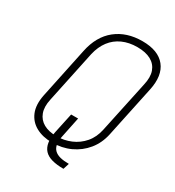

<svg xmlns="http://www.w3.org/2000/svg" viewBox="-194 -831 957 1049"><g transform="rotate(30 284.5 -306.0)"><path d="M275 -48 301 -174H257L230 -48Q222 -8 226.5 21Q231 50 248 68.5Q265 87 295.5 95.5Q326 104 369 104L381 66Q348 66 325 60Q302 54 288.5 40.5Q275 27 271.5 5Q268 -17 275 -48ZM142 -508 75 -189Q62 -124 80.5 -79.5Q99 -35 141.5 -12Q184 11 242 11Q305 11 357 -13Q409 -37 445 -81Q481 -125 494 -186L562 -508Q583 -606 539 -661Q495 -716 395 -716Q296 -716 229.5 -663Q163 -610 142 -508ZM118 -187 187 -514Q199 -566 226 -601.5Q253 -637 294 -655.5Q335 -674 387 -674Q440 -674 473.5 -655.5Q507 -637 519.5 -602Q532 -567 520 -515L451 -191Q440 -138 409.5 -102.5Q379 -67 336.5 -49Q294 -31 247 -31Q198 -31 165.5 -49Q133 -67 120 -102Q107 -137 118 -187Z"/></g></svg>

Font: Advent Pro Light
Style: Italic
Weight: 300
Italic angle: -12°
Version: Version 3.000